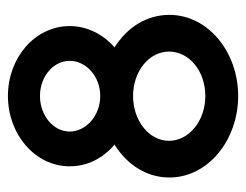

<svg xmlns="http://www.w3.org/2000/svg" viewBox="-90 -536 636 497"><g transform="rotate(-90 228.5 -287.0)"><path d="M18 -167C18 -67 115 11 229 11C343 11 439 -67 439 -167C439 -226 407 -276 355 -309C388 -338 410 -379 410 -425C410 -515 328 -585 229 -585C130 -585 47 -515 47 -425C47 -379 68 -339 103 -309C52 -277 18 -227 18 -167ZM113 -168C113 -219 164 -261 229 -261C294 -261 344 -219 344 -168C344 -116 294 -74 229 -74C164 -74 113 -117 113 -168ZM137 -425C137 -467 178 -502 229 -502C280 -502 320 -467 320 -425C320 -383 280 -346 229 -346C178 -346 137 -383 137 -425Z"/></g></svg>

Font: Charger Sport
Style: Bd
Weight: 700
Designer: Jasper
Foundry: Cannot Into Space Fonts
Version: Version 1.1